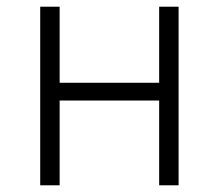

<svg xmlns="http://www.w3.org/2000/svg" viewBox="-20 -553 653 573"><path d="M158 -533V-306H455V-533H513V0H455V-253H158V0H100V-533Z"/></svg>

Font: Kinto Sans Light
Style: Regular
Weight: 300
Designer: Authors: Ryoko NISHIZUKA  (kana & ideographs); Paul D. Hunt (Latin, Greek & Cyrillic); Wenlong ZHANG  (bopomofo); Sandol
Foundry: Adobe Systems Incorporated, ookami Inc.
Version: Version 0.001